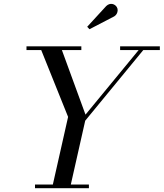

<svg xmlns="http://www.w3.org/2000/svg" viewBox="-20 -995 865 1015"><path d="M255 0 340 -377 190 -750H300L432 -389L727.5 -748H752L430.5 -357L350 0ZM165 0V-19.5H450V0ZM120 -730.5V-750H410V-730.5ZM615 -730.5V-750H825V-730.5ZM453 -840.5 441 -853.5 541.5 -963Q549.5 -970.5 557.8 -973Q566 -975.5 573.8 -974Q581.5 -972.5 587.8 -968Q594 -963.5 597.5 -957.5Q602.5 -949.5 602 -939.8Q601.5 -930 596.8 -921.8Q592 -913.5 584 -908.5Z"/></svg>

Font: Bodoni Moda SC
Style: Italic
Weight: 400
Italic angle: -13°
Designer: Owen Earl
Foundry: indestructible type
Version: Version 2.005